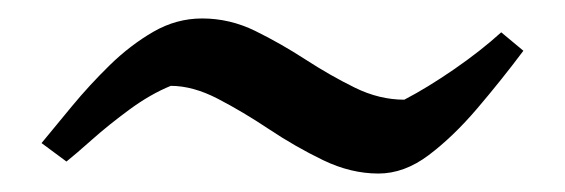

<svg xmlns="http://www.w3.org/2000/svg" viewBox="-20 -403 612 208"><path d="M390 -215Q360 -215 330 -229.5Q300 -244 271.5 -263Q243 -282 216 -296Q189 -310 165 -310Q143 -301 120.5 -284.5Q98 -268 80 -252Q62 -236 52 -228L25 -248Q39 -265 58 -288Q77 -311 99 -332.5Q121 -354 146 -368.5Q171 -383 199 -383Q229 -383 256.5 -369.5Q284 -356 311 -338.5Q338 -321 364.5 -308Q391 -295 418 -295Q443 -308 472 -328Q501 -348 523 -368L547 -348Q523 -316 497 -285.5Q471 -255 444.5 -235Q418 -215 390 -215Z"/></svg>

Font: Ruwudu Medium
Style: Regular
Weight: 500
Designer: Becca Hirsbrunner Spalinger
Foundry: SIL International
Version: Version 3.000